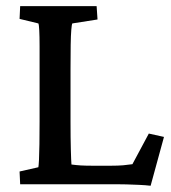

<svg xmlns="http://www.w3.org/2000/svg" viewBox="-20 -593 550 618"><path d="M464.8 4.9Q448.2 2.9 427.2 2Q406.2 1 386.7 0.5Q367.2 0 352.5 0H44.9L43 -41L103.5 -54.7Q104.5 -59.6 105.5 -78.6Q106.4 -97.7 106.9 -128.9Q107.4 -160.2 107.4 -201.2V-371.1Q107.4 -414.1 107.4 -444.8Q107.4 -475.6 106.4 -494.6Q105.5 -513.7 103.5 -517.6L43 -532.2L44.9 -573.2H291L293.9 -530.3L212.9 -517.6Q210.9 -514.6 209.5 -497.1Q208 -479.5 207.5 -448.2Q207 -417 207 -371.1V-201.2Q207 -148.4 208 -111.8Q209 -75.2 210 -63.5Q224.6 -61.5 240.2 -60.5Q255.9 -59.6 277.3 -59.6H337.9Q360.4 -59.6 376.5 -61Q392.6 -62.5 406.2 -64.5L459 -163.1L507.8 -152.3Z"/></svg>

Font: Crimson Pro Medium
Style: Regular
Weight: 500
Designer: Jacques Le Bailly
Foundry: Baron von Fonthausen
Version: Version 1.003